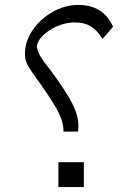

<svg xmlns="http://www.w3.org/2000/svg" viewBox="-20 -772 561 781"><path d="M439.9 -663.1 397 -613.8Q373.5 -650.9 347.9 -665.8Q322.3 -680.7 283.2 -680.7Q247.6 -680.7 212.6 -665.5Q177.7 -650.4 154.3 -627.2Q130.9 -604 129.9 -579.6Q134.3 -560.5 145.5 -541.3Q156.7 -522 183.6 -488.8Q246.6 -403.8 272.7 -353.3Q298.8 -302.7 298.8 -263.2Q298.8 -248.5 296.9 -236.8H238.3Q238.3 -261.2 230 -286.1Q221.7 -311 200.9 -345.5Q180.2 -379.9 143.1 -432.6Q116.7 -468.3 103.5 -488.5Q90.3 -508.8 85.9 -522.9Q81.5 -537.1 81.5 -553.7Q81.5 -591.8 99.6 -627.2Q117.7 -662.6 148.4 -690.7Q179.2 -718.8 218 -735.4Q256.8 -752 297.9 -752Q400.4 -752 439.9 -663.1ZM217.5 -112.2H321.1V-11.2H217.5Z"/></svg>

Font: Pinar-DS3-FD Regular
Style: Regular
Weight: 400
Designer: Amin Abedi
Version: Version 3.000